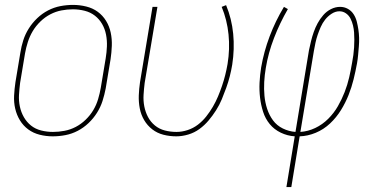

<svg xmlns="http://www.w3.org/2000/svg" viewBox="-20 -548 1540 783"><path d="M195 8Q168 8 142 1.5Q116 -5 95.5 -20Q75 -35 61.5 -57Q48 -79 42 -105Q36 -131 37.5 -158.5Q39 -186 43 -213L63 -333Q67 -359 75 -384Q83 -409 97.5 -432Q112 -455 132 -474Q152 -493 176 -505.5Q200 -518 226 -523Q252 -528 278 -528Q305 -528 331.5 -521.5Q358 -515 378.5 -500Q399 -485 412.5 -463Q426 -441 431.5 -415Q437 -389 436 -361.5Q435 -334 431 -307L411 -187Q406 -161 398 -136Q390 -111 375.5 -88Q361 -65 341 -46Q321 -27 297 -14.5Q273 -2 247 3Q221 8 195 8ZM196 -10Q219 -10 243 -14.5Q267 -19 289 -30.5Q311 -42 329.5 -60Q348 -78 360.5 -99Q373 -120 380 -143.5Q387 -167 391 -190L411 -310Q415 -334 416 -358.5Q417 -383 412.5 -406.5Q408 -430 396.5 -450Q385 -470 367 -484Q349 -498 325.5 -504Q302 -510 277 -510Q254 -510 230.5 -505.5Q207 -501 185 -489.5Q163 -478 144.5 -460Q126 -442 113.5 -421Q101 -400 93.5 -376.5Q86 -353 82 -330L62 -210Q59 -186 57.5 -161.5Q56 -137 61 -113.5Q66 -90 77.5 -70Q89 -50 106.5 -36Q124 -22 147.5 -16Q171 -10 196 -10Z M699 8Q672 8 646.5 1.5Q621 -5 601 -20.5Q581 -36 568 -58Q555 -80 550 -106Q545 -132 546 -159Q547 -186 551 -213L602 -520H622L570 -210Q567 -186 565.5 -161.5Q564 -137 568.5 -114Q573 -91 583.5 -71Q594 -51 611.5 -36.5Q629 -22 652 -16Q675 -10 700 -10Q722 -10 745 -17.5Q768 -25 787 -39.5Q806 -54 821 -73Q836 -92 848 -112.5Q860 -133 869 -154.5Q878 -176 885.5 -198Q893 -220 898.5 -242Q904 -264 908 -287Q918 -348 912 -407.5Q906 -467 884 -520L902 -527Q925 -472 931 -410Q937 -348 927 -284Q923 -260 917 -236.5Q911 -213 902.5 -189.5Q894 -166 884.5 -143Q875 -120 861 -98Q847 -76 830.5 -56.5Q814 -37 793.5 -22Q773 -7 748 0.5Q723 8 699 8Z M1148 215 1182 8Q1152 6 1125 -7Q1098 -20 1080 -42Q1062 -64 1053 -92Q1044 -120 1040.5 -150Q1037 -180 1038.5 -211Q1040 -242 1045 -273Q1056 -337 1079.5 -399.5Q1103 -462 1138 -520L1154 -511Q1121 -454 1097.5 -393Q1074 -332 1064 -271Q1059 -242 1057.5 -213.5Q1056 -185 1058.5 -157.5Q1061 -130 1069.5 -104Q1078 -78 1093.5 -57Q1109 -36 1133.5 -24Q1158 -12 1185 -10L1240 -343Q1244 -362 1248.5 -380.5Q1253 -399 1259.5 -417.5Q1266 -436 1275.5 -453.5Q1285 -471 1298.5 -486.5Q1312 -502 1330 -511Q1348 -520 1367 -520Q1384 -520 1398.5 -512Q1413 -504 1422 -490Q1431 -476 1435 -460Q1439 -444 1441.5 -427.5Q1444 -411 1444.5 -394Q1445 -377 1443.5 -359.5Q1442 -342 1440.5 -324.5Q1439 -307 1436 -290Q1430 -257 1422 -224.5Q1414 -192 1401.5 -160.5Q1389 -129 1370.5 -99Q1352 -69 1326 -44.5Q1300 -20 1267.5 -6.5Q1235 7 1202 8L1168 215ZM1205 -10Q1236 -12 1265.5 -26Q1295 -40 1318.5 -63.5Q1342 -87 1358 -115Q1374 -143 1385.5 -172.5Q1397 -202 1404 -232.5Q1411 -263 1416 -293Q1419 -308 1421 -323.5Q1423 -339 1424 -354.5Q1425 -370 1425 -385.5Q1425 -401 1424 -415.5Q1423 -430 1419.5 -444.5Q1416 -459 1409.5 -472Q1403 -485 1391 -493.5Q1379 -502 1364 -502Q1348 -502 1332.5 -492Q1317 -482 1306 -468Q1295 -454 1288 -438Q1281 -422 1275.5 -406Q1270 -390 1266.5 -373.5Q1263 -357 1260 -340Z"/></svg>

Font: Iosevka Thin Oblique
Style: Regular
Weight: 100
Italic angle: -9°
Monospace: yes
Designer: Belleve Invis
Foundry: Belleve Invis
Version: Version 32.5.0; ttfautohint (v1.8.4)